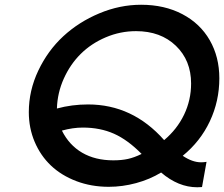

<svg xmlns="http://www.w3.org/2000/svg" viewBox="-20 -772 942 807"><path d="M848.1 -91.8 829.1 14.2Q822.3 15.1 809.1 15.1Q729.5 15.1 657.2 -46.9Q609.9 -18.1 552.2 -2.4Q494.6 13.2 437 13.2Q363.8 13.2 300.8 -10.7Q237.8 -34.7 194.1 -76.2Q150.4 -117.7 125.7 -175.8Q101.1 -233.9 101.1 -300.8Q101.1 -391.1 140.9 -475.1Q180.7 -559.1 245.8 -619.4Q311 -679.7 397.2 -715.8Q483.4 -752 573.2 -752Q671.4 -752 746.3 -712.6Q821.3 -673.3 861.6 -603Q901.9 -532.7 901.9 -442.9Q901.9 -347.2 862.1 -262.5Q822.3 -177.7 748 -117.2Q788.6 -89.8 825.2 -89.8Q836.9 -89.8 848.1 -91.8ZM240.2 -223.1Q270.5 -162.1 325.4 -130.1Q380.4 -98.1 456.1 -98.1Q491.2 -98.1 517.8 -104Q544.4 -109.9 575.2 -125Q517.1 -184.1 459 -210Q400.9 -235.8 328.1 -235.8Q286.1 -235.8 240.2 -223.1ZM219.2 -315.9Q282.2 -333 350.1 -333Q537.6 -333 669.9 -183.1Q724.1 -228.5 753.7 -290Q783.2 -351.6 783.2 -420.9Q783.2 -518.1 719.2 -579.6Q655.3 -641.1 551.8 -641.1Q485.4 -641.1 424.6 -615.2Q363.8 -589.4 319.6 -545.7Q275.4 -502 248.3 -441.9Q221.2 -381.8 219.2 -315.9Z"/></svg>

Font: Involve SemiBold Oblique
Style: Italic
Weight: 600
Italic angle: -10.5°
Designer: Stefan Peev
Foundry: Context Ltd.
Version: Version 1.001